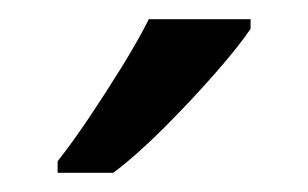

<svg xmlns="http://www.w3.org/2000/svg" viewBox="-20 -786 321 200"><path d="M241 -756Q229 -738 204 -709.5Q179 -681 150.5 -652.5Q122 -624 98 -606H40V-618Q55 -637 72.5 -663Q90 -689 107 -716.5Q124 -744 135 -766H241Z"/></svg>

Font: Noto Sans Myanmar UI
Style: Regular
Weight: 400
Designer: Monotype Design Team
Foundry: Monotype Imaging Inc.
Version: Version 2.103; ttfautohint (v1.8.4.7-5d5b)